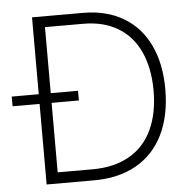

<svg xmlns="http://www.w3.org/2000/svg" viewBox="-75 -758 804 809"><g transform="rotate(-5 327.0 -353.5)"><path d="M89.8 0V-340.8H-24.4V-381.8H89.8V-707H304.7Q403.8 -707 475.3 -665Q546.9 -623 585 -543.9Q623 -464.8 623 -355.5Q622.6 -244.1 583.3 -164.3Q543.9 -84.5 469.2 -42.2Q394.5 0 290 0ZM288.1 -46.9Q379.9 -46.9 443.8 -83.5Q507.8 -120.1 540.5 -189.5Q573.2 -258.8 573.2 -355.5Q572.8 -450.7 541.3 -519.3Q509.8 -587.9 449 -624.5Q388.2 -661.1 301.8 -661.1H140.6V-381.8H255.9V-340.8H140.6V-46.9Z"/></g></svg>

Font: Pretendard GOV ExtraLight
Style: Regular
Weight: 200
Designer: Base glyphs from Inter by Rasmus Andersson; Hangeul glyphs from Noto Sans CJK(Source Han Sans) by Jang Soo-young and Kan
Foundry: Kil Hyung-jin
Version: Version 1.309